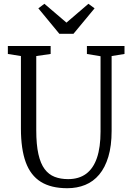

<svg xmlns="http://www.w3.org/2000/svg" viewBox="-20 -986 690 1014"><path d="M335.5 8Q249.5 8 195.5 -25.8Q141.5 -59.5 116 -129.2Q90.5 -199 90.5 -307V-690L21.5 -701V-743H247.5V-701L171.5 -690V-298Q171.5 -222.5 182.8 -172.2Q194 -122 215.8 -93Q237.5 -64 268.8 -52Q300 -40 339.5 -40Q397 -40 435 -68.2Q473 -96.5 492 -152.2Q511 -208 511 -291V-689L439 -701V-743H637.5V-701L569.5 -690V-295Q569.5 -215.5 552.2 -158.2Q535 -101 504 -64Q473 -27 430 -9.5Q387 8 335.5 8ZM293.5 -807.5 182.5 -942 214.5 -966 331 -866.5 447 -966 479.5 -942 368 -807.5Z"/></svg>

Font: Merriweather 24pt SemiCondensed Light
Style: Regular
Weight: 300
Width: 4
Designer: Eben Sorkin
Foundry: Eben Sorkin
Version: Version 2.100